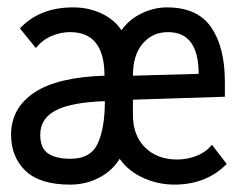

<svg xmlns="http://www.w3.org/2000/svg" viewBox="-20 -489 640 520"><path d="M170 11Q88 11 49 -26.5Q10 -64 10 -124Q10 -196 72.5 -238Q135 -280 263 -284Q263 -402 170 -402Q144 -402 119.5 -391.5Q95 -381 77 -359L34 -412Q87 -469 178 -469Q220 -469 255 -452.5Q290 -436 309 -407Q329 -436 363 -452.5Q397 -469 432 -469Q515 -469 552 -415Q589 -361 589 -268V-227L340 -219V-178Q340 -122 373 -89.5Q406 -57 460 -57Q487 -57 512.5 -67Q538 -77 554 -97L594 -45Q539 11 452 11Q408 11 367.5 -7.5Q327 -26 304 -59Q284 -26 248 -7.5Q212 11 170 11ZM340 -284 518 -289Q518 -402 435 -402Q393 -402 366.5 -371Q340 -340 340 -284ZM171 -59Q226 -59 245 -101Q264 -143 264 -215Q173 -212 131 -190Q89 -168 89 -124Q89 -88 110 -73.5Q131 -59 171 -59Z"/></svg>

Font: Inconsolata Expanded Medium
Style: Regular
Weight: 500
Width: 7
Monospace: yes
Designer: Raph Levien, Cyreal, Brenton Simpson
Foundry: Raph Levien, Cyreal, Google
Version: Version 3.001; ttfautohint (v1.8.2.53-6de2)